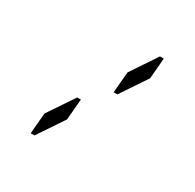

<svg xmlns="http://www.w3.org/2000/svg" viewBox="-166 -1066 1148 1133"><g transform="rotate(30 408.0 -500.0)"><path d="M612 -887H638L626 -746L506 -567H481L493 -709ZM323 -291 204 -113H178L190 -254L310 -433H335Z"/></g></svg>

Font: DSEG14 Classic
Style: Italic
Weight: 400
Italic angle: -5°
Designer: Keshikan(Twitter:@keshinomi_88pro)
Version: Version 0.46